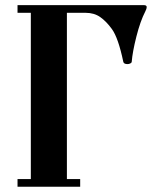

<svg xmlns="http://www.w3.org/2000/svg" viewBox="-20 -713 594 733"><path d="M46.9 0V-29.3H97.7V-664.1H46.9V-693.4H528.8Q540 -693.4 540 -686.5Q540 -679.2 534.7 -669.4Q515.6 -632.3 500.7 -573.5Q485.8 -514.6 482.9 -477.1Q482.4 -473.1 477.3 -470.7Q472.2 -468.3 466.8 -468.3Q452.6 -468.3 450.7 -477.1Q431.6 -568.4 407.2 -602.1Q385.7 -631.8 362.5 -647.9Q339.4 -664.1 306.6 -664.1H235.4V-29.3H286.1V0Z"/></svg>

Font: Monomachus
Style: Medium
Weight: 500
Designer: Alexey Kryukov
Version: Version 1.0